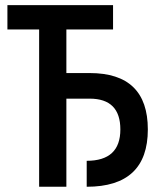

<svg xmlns="http://www.w3.org/2000/svg" viewBox="-20 -713 626 733"><path d="M129.4 0V-600.6H8.3V-693.4H411.6V-600.6H233.4V-434.1H322.3Q544.4 -434.1 544.4 -218.8Q544.4 0 311 0V-99.1Q439.5 -99.1 439.5 -218.8Q439.5 -336.4 322.3 -336.4H233.4V0Z"/></svg>

Font: Caskaydia Cove Medium
Style: Regular
Weight: 500
Monospace: yes
Designer: Aaron Bell
Foundry: Saja Typeworks
Version: Version 4.300; ttfautohint (v1.8.3)